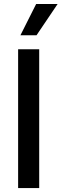

<svg xmlns="http://www.w3.org/2000/svg" viewBox="-20 -958 313 978"><path d="M179.7 0H72.3V-707H179.7ZM164.1 -937.5H273.4L166 -778.3H84Z"/></svg>

Font: WEMIX Pretendard Medium
Style: Regular
Weight: 500
Designer: Base glyphs from Inter by Rasmus Andersson; Hangeul glyphs from Noto Sans CJK(Source Han Sans) by Jang Soo-young and Kan
Foundry: Kil Hyung-jin
Version: Version 1.000